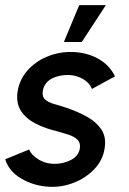

<svg xmlns="http://www.w3.org/2000/svg" viewBox="-52 -720 504 750"><path d="M138.5 9.5Q79.5 6 31 -22.5Q-17.5 -51 -31.5 -98L62 -136Q69.5 -115.5 97.5 -97.8Q125.5 -80 161.5 -80Q196 -80 225.8 -95.5Q255.5 -111 260 -141Q263 -163 250 -175Q237 -187 216 -193.8Q195 -200.5 174 -206.5Q126 -217.5 88 -236.8Q50 -256 30.2 -286.2Q10.5 -316.5 16.5 -360.5Q23.5 -408.5 54.5 -443.8Q85.5 -479 130.2 -498Q175 -517 223.5 -517Q283.5 -517 330 -491.5Q376.5 -466 397 -421.5L307 -372.5Q299 -395 274 -410.2Q249 -425.5 219 -427Q180.5 -428.5 150.2 -412.8Q120 -397 115 -363Q112 -341 125.8 -330Q139.5 -319 162.5 -312.8Q185.5 -306.5 209 -298.5Q251.5 -284 287.8 -264Q324 -244 343.8 -214.5Q363.5 -185 357 -142.5Q350.5 -95.5 317.2 -60.2Q284 -25 236.2 -6.2Q188.5 12.5 138.5 9.5ZM197.5 -556 257.5 -700H361.5L267.5 -556Z"/></svg>

Font: Urbanist SemiBold
Style: Italic
Weight: 600
Italic angle: -8°
Designer: Corey Hu
Foundry: Corey Hu
Version: Version 1.321; ttfautohint (v1.8.4.7-5d5b)